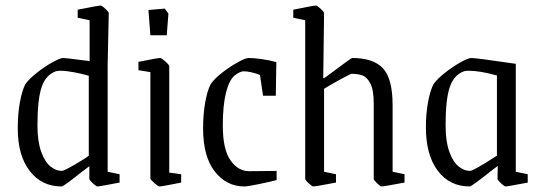

<svg xmlns="http://www.w3.org/2000/svg" viewBox="-20 -663 1953 692"><path d="M44 -200Q44 -252 51.5 -293.5Q59 -335 71 -359Q84 -378 112.5 -400.5Q141 -423 169 -438.5Q197 -454 208 -454Q217 -454 277 -446L303 -443V-590L260 -599V-628Q334 -643 343 -643Q347 -643 359.5 -631.5Q372 -620 372 -616L368 -428V-44L411 -35V-5Q339 9 331 9Q327 9 314.5 -2.5Q302 -14 302 -18V-64L269 -39Q209 9 202 9Q130 9 87 -47Q44 -103 44 -200ZM300 -102V-390Q276 -397 247 -402.5Q218 -408 198 -408Q189 -408 181 -406Q145 -393 130 -349Q115 -305 115 -211Q115 -153 128.5 -116Q142 -79 162 -63Q182 -47 203 -47Q210 -47 249 -69.5Q288 -92 300 -102Z M522 -20V-403L479 -410V-440Q548 -454 557 -454Q562 -454 576 -441.5Q590 -429 590 -424V-41L633 -35V-5Q564 9 555 9Q550 9 536 -3.5Q522 -16 522 -20ZM515 -627 574 -632 587 -614 581 -536H522Z M712 -200Q712 -251 719.5 -293.5Q727 -336 739 -359Q752 -379 780.5 -401Q809 -423 837 -438.5Q865 -454 876 -454Q895 -454 923.5 -450Q952 -446 976 -439L974 -318H928L917 -393Q882 -406 858 -406Q852 -406 843 -402Q834 -398 826 -391Q806 -375 794.5 -329Q783 -283 783 -211Q783 -125 810.5 -85.5Q838 -46 878 -46L977 -47V-14Q950 -7 911 1Q872 9 861 9Q796 9 754 -45Q712 -99 712 -200Z M1080 -18V-590L1037 -599V-628Q1110 -643 1119 -643Q1123 -643 1135.5 -631.5Q1148 -620 1148 -616L1145 -382L1148 -381L1178 -403Q1246 -454 1249 -454Q1326 -454 1360.5 -416.5Q1395 -379 1395 -284V-44L1438 -35V-5Q1364 9 1355 9Q1351 9 1339 -2.5Q1327 -14 1327 -18V-289Q1327 -338 1315 -361.5Q1303 -385 1286.5 -391Q1270 -397 1248 -397Q1243 -397 1206 -376.5Q1169 -356 1148 -343V-44L1191 -35V-5Q1118 9 1109 9Q1105 9 1092.5 -2.5Q1080 -14 1080 -18Z M1515 -204Q1515 -253 1522.5 -294Q1530 -335 1542 -359Q1555 -378 1583.5 -400.5Q1612 -423 1640 -438.5Q1668 -454 1679 -454Q1696 -454 1839 -433V-44L1882 -35V-5Q1810 9 1802 9Q1798 9 1785.5 -2.5Q1773 -14 1773 -18L1774 -65L1754 -50Q1680 9 1673 9Q1600 9 1557.5 -48Q1515 -105 1515 -204ZM1771 -102V-391Q1709 -408 1670 -408Q1660 -408 1652 -406Q1616 -393 1601 -349Q1586 -305 1586 -211Q1586 -153 1599.5 -116Q1613 -79 1633 -63Q1653 -47 1674 -47Q1686 -47 1771 -102Z"/></svg>

Font: Grenze Light
Style: Regular
Weight: 300
Designer: Renata Polastri
Foundry: Omnibus-Type
Version: Version 1.002; ttfautohint (v1.8)